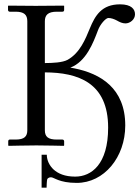

<svg xmlns="http://www.w3.org/2000/svg" viewBox="-20 -672 644 886"><path d="M558 -93C558 -265.2 443.6 -332.3 323.6 -356.5C322.8 -356.7 321.9 -356.8 320.8 -357C315.4 -358.1 310 -359.1 304.6 -360C377.7 -387.5 410.5 -475.4 432 -532C442 -560 468 -589 480 -589C493 -589 507 -584 520 -577C532 -570 545 -564 559 -564C580 -564 603 -582 603 -606C603 -629 587 -652 534 -652C449 -652 419 -600 395 -542C374 -491 349 -428 292 -396C267.8 -383 222.9 -381.2 187 -381V-574C187 -602 201 -618 242 -618H268C273 -618 276 -621 276 -626V-645L274 -646C274 -646 181 -645 145 -645C106 -645 19 -646 19 -646L17 -645V-626C17 -621 21 -618 25 -618H52C91 -618 106 -604 106 -574V-71C106 -43 93 -28 52 -28H25C21 -28 18 -25 18 -20V-1L20 1C20 1 113 -1 148 -1C188 -1 274 1 274 1L276 -1V-20C276 -25 272 -28 268 -28H242C202 -28 187 -41 187 -71V-338C338.9 -337.4 479 -291.6 479 -83C479 86 402 143 327 143C279 143 248 129 227 110C209 93 196 69 196 42H172V194H195C195 189 196 160 198 155C199 152 205 146 215 146C230 146 252 172 334 172C460 172 558 54 558 -93Z"/></svg>

Font: Libertinus Math
Style: Regular
Weight: 400
Designer: Philipp H. Poll
Foundry: Khaled Hosny
Version: Version 6.2